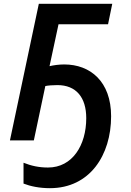

<svg xmlns="http://www.w3.org/2000/svg" viewBox="-20 -734 685 1004"><path d="M241 250C450 250 561 77 561 -126C561 -308 452 -397 316 -397C289 -397 260 -393 239 -388L286 -607H545L567 -714H183L32 0H157L217 -284C230 -287 257 -289 280 -289C378 -289 431 -225 431 -116C431 25 359 142 231 142C183 142 143 133 103 117V226C139 240 186 250 241 250Z"/></svg>

Font: Noto Sans SemiBold
Style: Italic
Weight: 600
Italic angle: -12°
Designer: Monotype Design Team
Foundry: Monotype Imaging Inc.
Version: Version 2.013